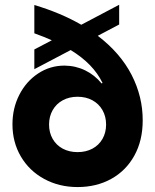

<svg xmlns="http://www.w3.org/2000/svg" viewBox="-20 -755 638 789"><path d="M31.2 -244.1Q31.2 -310.1 59.3 -365.2Q87.4 -420.4 136.5 -452.9Q185.5 -485.4 245.1 -485.4Q291 -484.9 330.1 -465.8Q369.1 -446.8 397.5 -412.1L401.4 -414.1Q381.8 -454.1 349.6 -487.3Q317.4 -520.5 270.5 -549.3L121.1 -470.7V-551.8L192.9 -589.4Q164.6 -602.5 121.1 -618.2V-734.4Q229.5 -702.1 314 -653.3L469.7 -735.4V-654.3L381.8 -607.9Q474.6 -537.1 520.8 -447.3Q566.9 -357.4 566.4 -259.8Q566.4 -177.7 532.2 -115.7Q498 -53.7 437.3 -20Q376.5 13.7 298.8 13.7Q223.1 13.7 161.9 -19.5Q100.6 -52.7 65.9 -111.6Q31.2 -170.4 31.2 -244.1ZM416 -243.2Q416 -276.4 401.1 -302.5Q386.2 -328.6 359.6 -343Q333 -357.4 298.8 -357.4Q264.6 -357.4 238 -343Q211.4 -328.6 196.5 -302.5Q181.6 -276.4 181.6 -243.2Q181.6 -210 196.5 -184.1Q211.4 -158.2 238 -144Q264.6 -129.9 298.8 -129.9Q333 -129.9 359.6 -144Q386.2 -158.2 401.1 -184.1Q416 -210 416 -243.2Z"/></svg>

Font: Wanted Sans ExtraBold
Style: Regular
Weight: 800
Designer: Original Design by Kil Hyung-jin and Kang Hanbin, Wanted Lab, Inc; Hangeul from Source Han Sans by Jang Soo-young and Ka
Foundry: Wanted Lab, Inc.
Version: Version 1.003